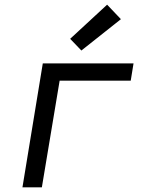

<svg xmlns="http://www.w3.org/2000/svg" viewBox="-20 -801 640 821"><path d="M76 0 163 -530H551L539 -456H235L159 0ZM328 -585 280 -635 438 -781 497 -719Z"/></svg>

Font: Iosevka Curly Extended Oblique
Style: Regular
Weight: 400
Width: 7
Italic angle: -9°
Monospace: yes
Designer: Belleve Invis
Foundry: Belleve Invis
Version: Version 11.1.0; ttfautohint (v1.8.3)